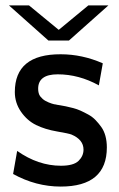

<svg xmlns="http://www.w3.org/2000/svg" viewBox="-20 -687 442 715"><path d="M13.2 -667H87.9L198.2 -576.2H199.2L309.1 -667H383.8L236.8 -536.1H160.2ZM28.8 -39.1 43.9 -125Q122.1 -69.8 207 -69.8Q253.9 -69.8 272.5 -87.9Q291 -106 291 -129.9Q291 -167 246.1 -186Q236.3 -189.9 192.1 -197.5Q147.9 -205.1 114.5 -221.4Q81.1 -237.8 58.1 -271Q35.2 -304.2 35.2 -344.2Q35.2 -485.4 206.1 -484.9Q286.1 -484.9 362.8 -451.2L348.1 -369.1Q273.9 -410.2 194.8 -410.2Q121.6 -410.2 122.1 -356Q122.1 -348.1 124 -340.6Q126 -333 129.9 -328.1Q133.8 -323.2 138.9 -318.6Q144 -314 149.9 -311Q155.8 -308.1 160.9 -305.7Q166 -303.2 172.1 -301.5Q178.2 -299.8 181.6 -298.8Q185.1 -297.9 188 -297.9L191.9 -296.9Q192.9 -296.9 204.3 -294.9Q215.8 -293 225.3 -291Q234.9 -289.1 251 -284.9Q267.1 -280.8 280 -274.9Q293 -269 308.6 -260.5Q324.2 -252 335.7 -240Q347.2 -228 357.2 -214.1Q367.2 -200.2 372.6 -180.7Q377.9 -161.1 377.9 -138.2Q377.9 7.8 206.1 7.8Q113.8 7.8 28.8 -39.1Z"/></svg>

Font: CMU Bright
Style: SemiBold
Weight: 600
Version: Version 0.7.0